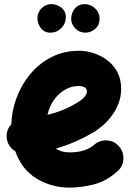

<svg xmlns="http://www.w3.org/2000/svg" viewBox="-20 -813 622 910"><path d="M537.6 -2Q485.4 45.4 425.5 60.8Q365.7 76.2 310.1 76.2Q224.6 76.2 154.1 33.7Q83.5 -8.8 52.7 -95.7Q35.6 -106 24.4 -123Q13.2 -140.1 11.7 -161.6Q9.3 -197.8 33.7 -224.1Q35.6 -287.1 58.3 -348.9Q81.1 -410.6 122.8 -461.2Q164.6 -511.7 223.1 -542Q281.7 -572.3 355.5 -572.3Q387.7 -572.3 422.4 -561.5Q457 -550.8 487.1 -528.6Q517.1 -506.3 535.6 -472.7Q554.2 -439 554.2 -393.1Q554.2 -352.5 540.3 -318.8Q526.4 -285.2 505.6 -259Q484.9 -232.9 464.1 -215.6Q443.4 -198.2 429.7 -189.9Q384.8 -163.1 338.9 -142.8Q293 -122.6 244.6 -108.9Q270 -90.8 310.1 -90.8Q349.1 -90.8 378.2 -100.3Q407.2 -109.9 425.3 -126Q451.2 -148.9 485.8 -147.5Q520.5 -146 543.5 -120.1Q566.4 -94.7 564.9 -59.8Q563.5 -24.9 537.6 -2ZM350.6 -405.3Q318.8 -405.3 288.8 -388.2Q258.8 -371.1 236.3 -340.3Q213.9 -309.6 205.1 -268.6Q280.3 -287.1 337.4 -321.3Q372.1 -341.8 382.1 -355.7Q392.1 -369.6 392.1 -378.9Q392.1 -405.3 350.6 -405.3ZM452.1 -724.1Q452.1 -694.3 431.2 -676.3Q410.2 -658.2 384.8 -658.2Q355.5 -658.2 336.4 -678.7Q317.4 -699.2 317.4 -723.6Q317.4 -752 335 -772.7Q352.5 -793.5 379.9 -793.5Q409.7 -793.5 430.9 -773.2Q452.1 -752.9 452.1 -724.1ZM292 -731.9Q292 -701.2 270.5 -679.7Q249 -658.2 218.3 -658.2Q189.5 -658.2 173.3 -680.4Q157.2 -702.6 157.2 -726.1Q157.2 -753.9 176.8 -773.7Q196.3 -793.5 224.1 -793.5Q248.5 -793.5 270.3 -777.1Q292 -760.7 292 -731.9Z"/></svg>

Font: Mikhak-DS2-FD Black
Style: Regular
Weight: 900
Designer: Amin Abedi
Version: Version 3.2